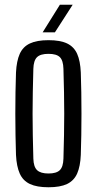

<svg xmlns="http://www.w3.org/2000/svg" viewBox="-20 -775 404 802"><path d="M182.5 7.2Q134 7.2 105 -6.4Q75.9 -20.1 62.6 -49.8Q49.2 -79.6 46.8 -127.8Q45.5 -166.7 44.8 -210.3Q44 -254 44 -299.3Q44 -344.6 44.7 -388.5Q45.4 -432.4 46.8 -472Q49.2 -520.4 62.5 -550.1Q75.8 -579.8 104.9 -593.5Q133.9 -607.2 182.5 -607.2Q231.5 -607.2 260.3 -593.5Q289 -579.7 302.3 -550Q315.5 -520.3 317.5 -472Q318.9 -433.1 319.6 -389.4Q320.3 -345.7 320.3 -300.6Q320.3 -255.5 319.6 -211.5Q318.9 -167.5 317.5 -127.8Q315.5 -80.2 302.3 -50.2Q289 -20.3 260.3 -6.5Q231.5 7.2 182.5 7.2ZM182.5 -50.3Q215.5 -50.3 229.8 -64.2Q244.1 -78 245 -112.5Q246.4 -164.4 247.4 -210.2Q248.3 -256 248.3 -300.1Q248.3 -344.2 247.4 -390Q246.4 -435.8 245 -487.3Q244.1 -522.1 230.2 -536.1Q216.3 -550.1 182.5 -550.1Q148.8 -550.1 134.6 -536.1Q120.3 -522.1 119.3 -487.3Q117.9 -435.8 117 -389.9Q116.1 -344.1 116.1 -299.9Q116.1 -255.6 117 -209.8Q117.9 -163.9 119.3 -112.5Q120.3 -78 135 -64.2Q149.6 -50.3 182.5 -50.3ZM158.2 -640 230.1 -755.2H283.6L209.4 -640Z"/></svg>

Font: Big Shoulders Display SC Thin
Style: Regular
Weight: 100
Designer: Patric King
Foundry: XO Type Co
Version: Version 2.002